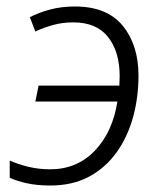

<svg xmlns="http://www.w3.org/2000/svg" viewBox="-20 -562 495 592"><path d="M135 10Q94 10 62.5 3Q31 -4 10 -14V-67Q37 -55 68.5 -47.5Q100 -40 135 -40Q217 -40 272 -97Q327 -154 342 -249H89L99 -298H348Q348 -305 348.5 -312.5Q349 -320 349 -327Q349 -402 313.5 -447.5Q278 -493 206 -493Q173 -493 144 -485Q115 -477 89 -465L72 -509Q99 -523 134 -532.5Q169 -542 211 -542Q310 -542 358.5 -482.5Q407 -423 407 -329Q407 -262 390.5 -201.5Q374 -141 340 -93Q306 -45 255 -17.5Q204 10 135 10Z"/></svg>

Font: Noto Sans Light
Style: Italic
Weight: 300
Italic angle: -12°
Designer: Monotype Design Team
Foundry: Monotype Imaging Inc.
Version: Version 2.013; ttfautohint (v1.8.4.7-5d5b)